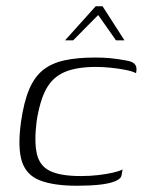

<svg xmlns="http://www.w3.org/2000/svg" viewBox="-20 -589 464 614"><path d="M226 5Q152 5 108 -12Q64 -29 50 -73Q36 -117 47 -198Q56 -262 73 -302.5Q90 -343 117.5 -365Q145 -387 186 -396Q227 -405 284 -405Q310 -405 332 -403Q354 -401 381 -396Q395 -394 403.5 -389.5Q412 -385 415 -377Q418 -369 415 -355Q404 -361 381.5 -365.5Q359 -370 333.5 -372.5Q308 -375 287 -375Q225 -375 186.5 -358.5Q148 -342 127.5 -304Q107 -266 97 -200Q89 -135 98 -96.5Q107 -58 140.5 -42Q174 -26 238 -26Q268 -26 293.5 -29Q319 -32 339.5 -36.5Q360 -41 372 -47L369 -30Q368 -18 349.5 -10Q331 -2 299.5 1.5Q268 5 226 5ZM188 -460 286 -569H308L378 -460H351L294 -541L214 -460Z"/></svg>

Font: Genos Light
Style: Italic
Weight: 300
Italic angle: -8°
Designer: Robert E. Leuschke
Foundry: Robert E. Leuschke
Version: Version 1.010